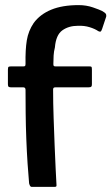

<svg xmlns="http://www.w3.org/2000/svg" viewBox="-20 -732 436 752"><path d="M94 -14Q91 -46 88 -91.5Q85 -137 83 -188.5Q81 -240 80.5 -290Q80 -340 80 -380Q80 -390 71 -390H23Q17 -390 14 -392Q11 -394 11 -402V-459Q11 -469 14 -470.5Q17 -472 25 -472H72Q77 -472 78.5 -474Q80 -476 80 -483Q79 -537 85 -574Q91 -611 112 -642Q137 -676 180.5 -694Q224 -712 288 -712Q318 -712 344 -703Q370 -694 380 -689Q392 -682 394.5 -678Q397 -674 396 -667L380 -619Q377 -610 374 -608.5Q371 -607 365 -610Q352 -619 331 -625.5Q310 -632 285 -631Q249 -631 224 -613Q199 -595 195 -546Q191 -531 190 -514.5Q189 -498 189 -481Q189 -476 190.5 -474Q192 -472 197 -472H329Q337 -472 338.5 -470Q340 -468 340 -458V-402Q340 -395 337.5 -392.5Q335 -390 327 -390H198Q192 -390 190 -388Q188 -386 188 -381Q188 -328 190 -271Q192 -214 194 -162Q196 -110 198 -70.5Q200 -31 201 -13Q202 -4 200.5 -2Q199 0 193 0H104Q101 0 98.5 -3Q96 -6 94 -14Z"/></svg>

Font: Glory SemiBold
Style: Regular
Weight: 600
Designer: Robert Leuschke
Foundry: Robert Leuschke
Version: Version 1.011